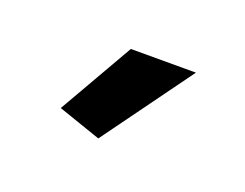

<svg xmlns="http://www.w3.org/2000/svg" viewBox="-39 -792 311 244"><g transform="rotate(20 116.0 -669.5)"><path d="M106 -609 48 -629 106 -730H194Z"/></g></svg>

Font: Raleway-v4020 Medium
Style: Regular
Weight: 500
Designer: Matt McInerney, Pablo Impallari, Rodrigo Fuenzalida
Foundry: Matt McInerney, Pablo Impallari, Rodrigo Fuenzalida
Version: Version 4.020;PS 004.020;hotconv 1.0.88;makeotf.lib2.5.64775